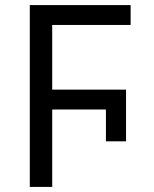

<svg xmlns="http://www.w3.org/2000/svg" viewBox="-20 -734 603 754"><path d="M97 0V-714H493V-636H185V-382H475V-179H396V-304H185V0Z"/></svg>

Font: Noto Sans Mono SemiCondensed
Style: Regular
Weight: 400
Width: 4
Designer: Monotype Design Team
Foundry: Monotype Imaging Inc.
Version: Version 2.014